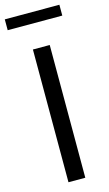

<svg xmlns="http://www.w3.org/2000/svg" viewBox="-151 -945 563 992"><g transform="rotate(-15 131.0 -449.0)"><path d="M85 0V-710H175V0ZM-15 -840V-898H277V-840Z"/></g></svg>

Font: YasnoRaleway Medium
Style: Regular
Weight: 500
Designer: Matt McInerney, Pablo Impallari, Rodrigo Fuenzalida
Foundry: Matt McInerney, Pablo Impallari, Rodrigo Fuenzalida
Version: Version 4.026